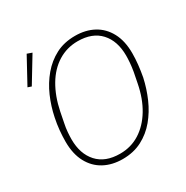

<svg xmlns="http://www.w3.org/2000/svg" viewBox="-174 -903 1028 1061"><g transform="rotate(-30 339.5 -373.0)"><path d="M309 12Q242 12 191 -15.5Q140 -43 111 -97Q82 -151 82 -229Q82 -264 85.5 -301Q89 -338 97 -376Q110 -440 136 -499.5Q162 -559 202 -606.5Q242 -654 295.5 -682Q349 -710 419 -710Q486 -710 537 -682.5Q588 -655 617 -601Q646 -547 646 -469Q646 -434 642 -397Q638 -360 631 -322Q617 -258 591 -198.5Q565 -139 525.5 -91.5Q486 -44 432 -16Q378 12 309 12ZM311 -21Q381 -21 437 -56.5Q493 -92 532 -156.5Q571 -221 588 -309L601 -375Q606 -404 608 -429.5Q610 -455 610 -474Q610 -568 560 -622.5Q510 -677 417 -677Q348 -677 291.5 -642Q235 -607 196.5 -542Q158 -477 140 -389L127 -323Q121 -295 119 -269Q117 -243 117 -224Q117 -131 167 -76Q217 -21 311 -21ZM170 -747 73 -587 50 -595 139 -758Z"/></g></svg>

Font: IBM Plex Sans ExtraLight
Style: Italic
Weight: 250
Italic angle: -11.31°
Designer: Mike Abbink, Paul van der Laan, Pieter van Rosmalen
Foundry: Bold Monday
Version: Version 3.201